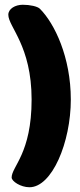

<svg xmlns="http://www.w3.org/2000/svg" viewBox="-20 -737 338 808"><path d="M104 51C199 51 278 -138 278 -318C278 -496 210 -638 148 -700C138 -710 107 -717 76 -717C44 -717 15 -700 15 -675C15 -624 113 -545 113 -318C113 -91 29 -36 29 10C29 26 67 51 104 51Z"/></svg>

Font: Manosque
Style: Regular
Weight: 400
Designer: Ariel Martín Pérez
Foundry: Ariel Martín Pérez
Version: Version 1.005;hotconv 1.0.109;makeotfexe 2.5.65596